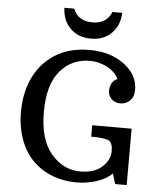

<svg xmlns="http://www.w3.org/2000/svg" viewBox="-63 -1021 907 1085"><g transform="rotate(5 390.5 -478.5)"><path d="M64.5 0ZM101.1 -545.9Q140.6 -635.3 221.7 -688.7Q302.7 -742.2 420.9 -742.2Q539.1 -742.2 617.7 -683.6Q696.3 -625 696.3 -540.5Q696.3 -482.9 650.4 -462.9Q636.2 -456.5 620.1 -456.5Q588.9 -456.5 569.3 -476.1Q549.8 -495.6 549.8 -521.5Q549.8 -573.2 591.3 -592.8Q571.8 -633.8 524.9 -657.5Q478 -681.2 428.7 -681.2Q324.7 -681.2 259 -603.5Q193.4 -525.9 193.4 -370.8Q193.4 -215.8 261.7 -134.8Q330.1 -53.7 427.7 -53.7Q507.3 -53.7 551 -93.8Q594.7 -133.8 594.7 -181.9Q594.7 -230 572.8 -242.4Q550.8 -254.9 472.2 -254.9V-319.8H695.8V0H630.4L612.3 -58.6Q570.3 -14.6 482.4 2.9Q450.2 9.8 409.2 9.8Q368.2 9.8 325.9 0.7Q283.7 -8.3 245.1 -27.3Q206.5 -46.4 173.6 -76.2Q140.6 -106 116.2 -147.7Q91.8 -189.5 78.1 -243.9Q64.5 -298.3 64.5 -355.2Q64.5 -412.1 73.5 -458Q82.5 -503.9 101.1 -545.9ZM421.9 -898.9Q503.4 -898.9 530.3 -967.3H585.9Q583 -894.5 538.1 -850.6Q493.7 -806.6 421.9 -806.6Q350.1 -806.6 305.7 -850.6Q260.7 -894.5 257.8 -967.3H313.5Q340.3 -898.9 421.9 -898.9Z"/></g></svg>

Font: Arbutus Slab
Style: Regular
Weight: 400
Designer: Karolina Lach
Foundry: Karolina Lach
Version: Version 1.001; ttfautohint (v0.92) -l 10 -r 16 -G 200 -x 7 -